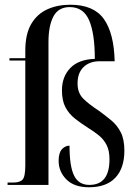

<svg xmlns="http://www.w3.org/2000/svg" viewBox="-20 -782 580 812"><path d="M356 10Q294 10 261 -23Q228 -56 228 -102Q228 -136 242 -151Q256 -166 274 -166Q274 -78 293.5 -39Q313 0 358 0Q443 0 443 -108Q443 -145 431 -168.5Q419 -192 399 -208.5Q379 -225 353 -241Q323 -260 297.5 -280Q272 -300 257 -328Q242 -356 242 -400Q242 -458 277.5 -494.5Q313 -531 381 -533Q381 -640 357 -696Q333 -752 275 -752Q227 -752 206 -712.5Q185 -673 185 -604V0H12V-10H36Q64 -10 75.5 -22.5Q87 -35 87 -83V-526H20V-536H87V-567Q87 -638 112 -680.5Q137 -723 180 -742.5Q223 -762 277 -762Q376 -762 419 -702Q462 -642 465 -523H402Q359 -523 333.5 -498.5Q308 -474 308 -429Q308 -389 332 -365Q356 -341 399 -313Q425 -294 450 -273.5Q475 -253 490.5 -223Q506 -193 506 -145Q506 -71 468 -30.5Q430 10 356 10Z"/></svg>

Font: Noto Serif Display ExtraCondensed Medium
Style: Regular
Weight: 500
Width: 2
Designer: Monotype Design Team
Foundry: Monotype Imaging Inc.
Version: Version 2.009